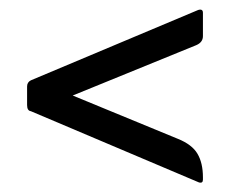

<svg xmlns="http://www.w3.org/2000/svg" viewBox="-20 -472 490 404"><path d="M133 -271 354 -180Q384 -168 395.5 -148.5Q407 -129 407 -99V-94Q407 -86 399 -88L45 -238Q37 -239 37 -251V-290Q37 -299 45 -303L397 -451Q407 -454 407 -445V-396Q407 -383 393 -377Z"/></svg>

Font: Zain
Style: Italic
Weight: 400
Italic angle: -10°
Designer: Zain,Boutros
Foundry: Mobile Telecommunications Company (Zain), 2024
Version: Version 1.51; ttfautohint (v1.8.4)